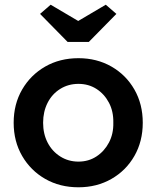

<svg xmlns="http://www.w3.org/2000/svg" viewBox="-20 -785 664 815"><path d="M38 -264Q38 -343 74 -405Q110 -467 172 -502.5Q234 -538 313 -538Q391 -538 453 -502.5Q515 -467 550.5 -405Q586 -343 586 -264Q586 -185 550.5 -123Q515 -61 453 -25.5Q391 10 313 10Q234 10 172 -25.5Q110 -61 74 -123Q38 -185 38 -264ZM461 -264Q462 -312 442.5 -349Q423 -386 389.5 -407.5Q356 -429 313 -429Q270 -429 235.5 -407.5Q201 -386 182 -348.5Q163 -311 163 -264Q163 -217 182 -180Q201 -143 235.5 -121Q270 -99 313 -99Q356 -99 389.5 -121Q423 -143 442.5 -180Q462 -217 461 -264ZM267 -607 150 -726 195 -765 312 -696 429 -765 474 -726 357 -607Z"/></svg>

Font: Mach Medium
Style: Regular
Weight: 500
Version: Version 1.002